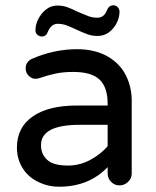

<svg xmlns="http://www.w3.org/2000/svg" viewBox="-20 -724 589 726"><path d="M138 -586Q129 -586 121.5 -592.5Q114 -599 114 -609Q114 -631 125 -652.5Q136 -674 154.5 -688.5Q173 -703 197 -703Q217 -703 234 -697Q251 -691 275 -679Q298 -669 314 -663Q330 -657 348 -657Q372 -657 383 -682Q391 -704 408 -704Q418 -704 424.5 -697.5Q431 -691 432 -681Q432 -658 421 -636.5Q410 -615 391.5 -601.5Q373 -588 349 -588Q329 -588 312 -594Q295 -600 269 -612Q246 -623 230.5 -628.5Q215 -634 198 -634Q174 -634 161 -604Q155 -586 138 -586ZM204 -18Q161 -18 125 -36Q88 -53 66 -87.5Q44 -122 44 -166Q44 -242 103.5 -283.5Q163 -325 270 -325H387V-332Q387 -394 356.5 -423Q326 -452 257 -452Q220 -452 191 -446Q162 -440 127 -428Q123 -427 119.5 -426.5Q116 -426 114 -426Q100 -426 88.5 -437.5Q77 -449 77 -465Q77 -492 104 -503Q186 -538 272 -538Q339 -538 388 -510Q434 -483 456 -439Q478 -395 478 -344V-68Q478 -49 464 -36Q450 -23 432 -23Q413 -23 400 -36.5Q387 -50 387 -68V-92Q316 -18 204 -18ZM237 -98Q281 -98 320.5 -119Q360 -140 387 -171V-252H281Q135 -252 135 -175Q135 -141 158.5 -119.5Q182 -98 237 -98Z"/></svg>

Font: Huninn
Style: Regular
Weight: 400
Designer: justfont
Foundry: justfont
Version: Version 1.003